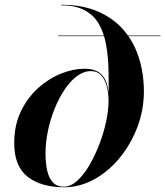

<svg xmlns="http://www.w3.org/2000/svg" viewBox="-20 -780 697 810"><path d="M251 10Q153.5 10 96.8 -34.2Q40 -78.5 40 -176Q40 -252.5 68.5 -311Q97 -369.5 142 -409.5Q187 -449.5 238.2 -469.8Q289.5 -490 335 -490Q381.5 -490 404.8 -469Q428 -448 435.5 -407.5Q443 -367 441.5 -308.5L438 -354Q438 -384.5 431 -413.5Q424 -442.5 407.5 -461.2Q391 -480 363 -480Q333 -480 304.8 -459Q276.5 -438 252.5 -402Q228.5 -366 210.2 -320.8Q192 -275.5 182 -226.8Q172 -178 172 -132Q172 -96.5 178.2 -64.5Q184.5 -32.5 201.2 -12.5Q218 7.5 250 7.5Q278 7.5 305.5 -17.2Q333 -42 356.8 -82.5Q380.5 -123 399 -171.2Q417.5 -219.5 427.8 -267.5Q438 -315.5 438 -354Q439 -418 438 -477.8Q437 -537.5 428.2 -588.2Q419.5 -639 398.2 -677Q377 -715 338.2 -736.2Q299.5 -757.5 238 -757.5V-760Q327 -760 393 -731.5Q459 -703 502 -652.8Q545 -602.5 566 -536.2Q587 -470 587 -394Q587 -315.5 559.2 -243Q531.5 -170.5 484.2 -113.2Q437 -56 376.5 -23Q316 10 251 10ZM225 -627.5V-630H657V-627.5Z"/></svg>

Font: Bodoni Moda 72pt SemiBold
Style: Italic
Weight: 600
Italic angle: -13°
Designer: Owen Earl
Foundry: indestructible type
Version: Version 2.004